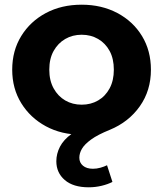

<svg xmlns="http://www.w3.org/2000/svg" viewBox="-20 -566 695 818"><path d="M358 232Q292 232 256 201Q220 170 220 121Q220 89 235.5 59Q251 29 285 4.5Q319 -20 370 -37L378 4Q364 5 352 6.5Q340 8 328 8Q242 8 175.5 -28Q109 -64 70.5 -126.5Q32 -189 32 -269Q32 -350 70.5 -412.5Q109 -475 175.5 -510.5Q242 -546 328 -546Q413 -546 480 -510.5Q547 -475 585 -412.5Q623 -350 623 -269Q623 -180 575.5 -113Q528 -46 448 -13Q396 8 368 28.5Q340 49 329 68Q318 87 318 106Q318 127 333.5 140Q349 153 376 153Q392 153 408 148.5Q424 144 436 138L459 209Q440 219 413 225.5Q386 232 358 232ZM328 -120Q367 -120 398 -138Q429 -156 447 -189.5Q465 -223 465 -269Q465 -316 447 -349Q429 -382 398 -400Q367 -418 328 -418Q289 -418 258 -400Q227 -382 208.5 -349Q190 -316 190 -269Q190 -223 208.5 -189.5Q227 -156 258 -138Q289 -120 328 -120Z"/></svg>

Font: MOST Montserrat
Style: Bold
Weight: 700
Designer: Julieta Ulanovsky
Foundry: Julieta Ulanovsky
Version: Version 8.000;March 11, 2024;FontCreator 15.0.0.2926 64-bit